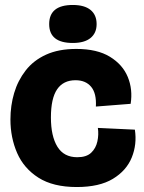

<svg xmlns="http://www.w3.org/2000/svg" viewBox="-20 -739 579 773"><path d="M289 14Q194 14 135 -23.5Q76 -61 49 -123Q22 -185 22 -258Q22 -314 37 -364.5Q52 -415 83.5 -455.5Q115 -496 165.5 -519Q216 -542 287 -542Q371 -542 422.5 -510.5Q474 -479 494.5 -429Q515 -379 506 -321L366 -310Q369 -363 347 -389.5Q325 -416 284 -416Q235 -416 210 -379.5Q185 -343 185 -266Q185 -191 211 -148.5Q237 -106 291 -106Q328 -106 347 -124Q366 -142 372 -169.5Q378 -197 374 -224L523 -217Q532 -158 510.5 -105Q489 -52 434.5 -19Q380 14 289 14ZM273 -566Q178 -566 178 -642Q178 -719 273 -719Q320 -719 344.5 -699Q369 -679 369 -642Q369 -606 344.5 -586Q320 -566 273 -566Z"/></svg>

Font: Bricolage Grotesque 48pt ExtraBold
Style: Regular
Weight: 800
Designer: Mathieu Triay
Foundry: Atelier Triay
Version: Version 1.000; ttfautohint (v1.8.4.7-5d5b);gftools[0.9.32]